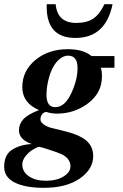

<svg xmlns="http://www.w3.org/2000/svg" viewBox="-72 -698 592 921"><path d="M477 -429V-373H411Q417 -361 417 -331Q417 -250 346 -199Q282 -153 201 -153Q174 -153 150 -161Q140 -161 131 -151Q122 -141 122 -125Q122 -113 137 -101.5Q152 -90 176 -84L226 -72Q307 -53 341 -24.5Q375 4 375 51Q375 114 310.5 158.5Q246 203 138 203Q49 203 -1.5 177.5Q-52 152 -52 102Q-52 43 -12 19Q28 -5 81 -7Q19 -28 19 -73Q19 -103 40 -126Q61 -149 115 -170Q35 -204 35 -280Q35 -358 97.5 -410Q160 -462 253 -462Q328 -462 367 -429ZM115 6Q108 7 90.5 17Q73 27 64 36Q35 64 35 91Q35 126 66.5 147.5Q98 169 148 169Q200 169 233 148.5Q266 128 266 100Q266 63 224 42Q207 34 165.5 20.5Q124 7 115 6ZM255 -431Q225 -431 198 -399Q175 -370 163 -326Q151 -282 151 -243Q151 -184 193 -184Q240 -184 271 -253Q300 -316 300 -372Q300 -431 255 -431ZM429 -678H468Q435 -516 290 -516Q152 -516 152 -665V-678H195Q203 -588 294 -588Q344 -588 375 -608.5Q406 -629 429 -678Z"/></svg>

Font: STIX MathJax Latin
Style: Bold Italic
Weight: 700
Italic angle: -16.33°
Designer: MicroPress Inc., with final additions and corrections provided by Coen Hoffman, Elsevier (retired)
Version: Version 1.1.1